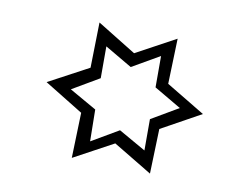

<svg xmlns="http://www.w3.org/2000/svg" viewBox="-45 -743 467 395"><g transform="rotate(10 188.0 -545.0)"><path d="M270.5 -446.3V-511.7L327.1 -544.9L270.5 -578.1V-643.6L212.9 -610.4L156.2 -643.6V-577.1L99.6 -543.9L156.2 -511.7L157.2 -445.3L213.9 -478.5ZM290 -401.4 209 -450.2 126 -405.3 128.9 -500 47.9 -549.8 131.8 -594.7 133.8 -689.5 214.8 -639.6 297.9 -684.6 294.9 -589.8 376 -541 293 -495.1Z"/></g></svg>

Font: Urdu Khush Khati
Style: Regular
Weight: 400
Version: Version 001.500